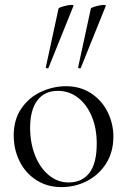

<svg xmlns="http://www.w3.org/2000/svg" viewBox="-20 -751 519 784"><path d="M36 -198Q36 -263 67.5 -308.5Q99 -354 148.5 -376.5Q198 -399 249 -399Q308 -399 352 -370Q396 -341 419.5 -293.5Q443 -246 443 -193Q443 -131 414 -84.5Q385 -38 336.5 -12.5Q288 13 231 13Q173 13 128.5 -15.5Q84 -44 60 -92.5Q36 -141 36 -198ZM375 -165Q375 -227 354.5 -276Q334 -325 298 -352.5Q262 -380 216 -380Q162 -380 132.5 -341Q103 -302 103 -229Q103 -168 123 -117Q143 -66 179 -36Q215 -6 260 -6Q315 -6 345 -45Q375 -84 375 -165ZM174 -472Q171 -472 168.5 -473.5Q166 -475 167 -476L219 -716Q220 -720 240 -725.5Q260 -731 272 -731Q281 -731 280 -727L178 -474Q178 -472 174 -472ZM306 -472Q303 -472 300.5 -473.5Q298 -475 299 -476L351 -716Q352 -720 372 -725.5Q392 -731 404 -731Q413 -731 412 -727L310 -474Q310 -472 306 -472Z"/></svg>

Font: Cormorant
Style: Regular
Weight: 400
Designer: Christian Thalmann (Catharsis Fonts)
Foundry: Catharsis Fonts
Version: Version 4.000